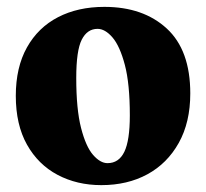

<svg xmlns="http://www.w3.org/2000/svg" viewBox="-20 -523 600 559"><path d="M275 16Q204 16 147.5 -14Q91 -44 58.5 -102Q26 -160 26 -244Q26 -327 58.5 -385Q91 -443 149 -473Q207 -503 284 -503Q397 -503 465.5 -440Q534 -377 534 -251Q534 -167 500.5 -107Q467 -47 409 -15.5Q351 16 275 16ZM293 -48Q326 -48 342 -81Q358 -114 358 -187Q358 -279 343.5 -334Q329 -389 307.5 -414Q286 -439 264 -439Q234 -439 218 -407.5Q202 -376 202 -296Q202 -205 216 -150.5Q230 -96 251 -72Q272 -48 293 -48Z"/></svg>

Font: Source Serif 4 Black
Style: Regular
Weight: 900
Designer: Frank Grießhammer
Foundry: Adobe
Version: Version 4.005;hotconv 1.1.0;makeotfexe 2.6.0